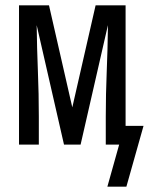

<svg xmlns="http://www.w3.org/2000/svg" viewBox="-20 -540 556 717"><path d="M381 157 425 0H375V-104Q375 -188 378.5 -271.5Q382 -355 383 -438V-446L281 0H219L117 -446Q118 -360 121.5 -274.5Q125 -189 125 -104V0H51V-520H163L250 -139L337 -520H449V-70H516L452 157Z"/></svg>

Font: Iosevka Custom
Style: Regular
Weight: 400
Monospace: yes
Designer: Belleve Invis
Foundry: Belleve Invis
Version: Version 32.5.0; ttfautohint (v1.8.4)